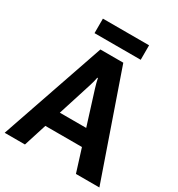

<svg xmlns="http://www.w3.org/2000/svg" viewBox="-213 -1012 1059 1143"><g transform="rotate(30 316.5 -440.5)"><path d="M-8.5 0 237.1 -714.4H394.5L642.6 0H481.4L325.2 -497.8Q320.1 -514.2 316.2 -529.3Q312.3 -544.4 309.3 -559.8H305.2Q302.5 -544.4 298.5 -529.3Q294.4 -514.2 289.3 -497.8L130.9 0ZM120.4 -156.7 155 -267.8H469L503.9 -156.7ZM158.2 -781.2V-880.9H475.6V-781.2Z"/></g></svg>

Font: RobotoFlex
Style: Regular
Weight: 400
Designer: Berlow after Robertson
Foundry: Google
Version: Version 2.136